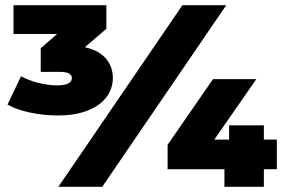

<svg xmlns="http://www.w3.org/2000/svg" viewBox="-20 -720 1097 740"><path d="M203 -275Q149 -275 96.5 -286Q44 -297 9 -317L61 -426Q93 -409 130 -400Q167 -391 199 -391Q257 -391 257 -419Q257 -430 246.5 -436.5Q236 -443 209 -443H137V-534L200 -589H32V-700H390V-609L307 -538Q361 -526 388 -494.5Q415 -463 415 -419Q415 -392 403 -366.5Q391 -341 365.5 -320.5Q340 -300 299.5 -287.5Q259 -275 203 -275ZM205 0 683 -700H852L374 0ZM997 0H845V-68H626V-162L801 -415H968L806 -182H863V-237H997V-182H1047V-68H997Z"/></svg>

Font: Montserrat-Alt1 Black
Style: Regular
Weight: 900
Designer: Differentunic
Foundry: Differentunic
Version: Version 7.222